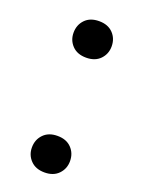

<svg xmlns="http://www.w3.org/2000/svg" viewBox="-111 -594 478 652"><g transform="rotate(20 127.5 -268.0)"><path d="M64.9 -59.6Q64.9 -87.9 83.3 -106.9Q101.6 -126 133.8 -126Q166 -126 184.3 -106.9Q202.6 -87.9 202.6 -59.6Q202.6 -32.2 184.3 -13.2Q166 5.9 133.8 5.9Q101.6 5.9 83.3 -13.2Q64.9 -32.2 64.9 -59.6ZM64.5 -474.1Q64.5 -502.4 82.8 -521.5Q101.1 -540.5 133.3 -540.5Q165.5 -540.5 183.8 -521.5Q202.1 -502.4 202.1 -474.1Q202.1 -446.8 183.8 -427.7Q165.5 -408.7 133.3 -408.7Q101.1 -408.7 82.8 -427.7Q64.5 -446.8 64.5 -474.1Z"/></g></svg>

Font: Roboto Condensed Medium
Style: Regular
Weight: 500
Designer: Christian Robertson
Foundry: Google
Version: Version 3.0